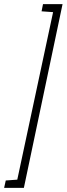

<svg xmlns="http://www.w3.org/2000/svg" viewBox="-88 -763 324 933"><path d="M-68 150 -60 114 -4 110 170 -704 114 -708 121 -743H216L28 150Z"/></svg>

Font: Saira UltraCondensed ExtraLight
Style: Italic
Weight: 250
Width: 1
Italic angle: -12°
Designer: Hector Gatti with collaboration of the Omnibus-Type team
Foundry: Omnibus-Type
Version: Version 1.101